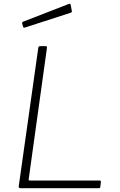

<svg xmlns="http://www.w3.org/2000/svg" viewBox="-20 -983 627 1003"><path d="M180 -733Q181 -742 191 -742H219Q227 -742 225 -731L130 -48Q128 -40 136 -40H499Q508 -40 507 -32L504 -6Q503 -2 502 -1Q501 0 497 0H87Q76 0 78 -11L180 -733ZM349 -959 355 -927Q356 -923 355 -920.5Q354 -918 348 -916L110 -839Q106 -838 103 -839.5Q100 -841 100 -845L96 -860Q95 -868 99 -869L341 -963Q343 -964 346 -962.5Q349 -961 349 -959Z"/></svg>

Font: Libre Franklin Thin
Style: Italic
Weight: 100
Italic angle: -8°
Designer: Pablo Impallari, Rodrigo Fuenzalida, Nhung Nguyen
Foundry: Impallari Type
Version: Version 3.000